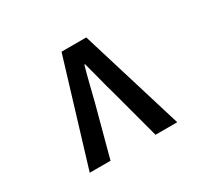

<svg xmlns="http://www.w3.org/2000/svg" viewBox="-145 -968 1291 1195"><g transform="rotate(-30 500.0 -370.0)"><path d="M186.5 0 411.1 -740.2H588.9L815.4 0H659.2L562.5 -361.3Q549.8 -403.3 530.3 -481Q510.7 -558.6 499 -599.6H494.1Q480.5 -553.7 460.9 -474.6Q441.4 -395.5 432.6 -361.3L335.9 0Z"/></g></svg>

Font: Gen Shin Gothic Monospace Bold
Style: Bold
Weight: 700
Designer: [Source Han Sans]
Ryoko NISHIZUKA  (kana & ideographs); Paul D. Hunt (Latin, Greek & Cyrillic); Wenlong ZHANG  (bopomofo
Version: Version 1.002.20150607